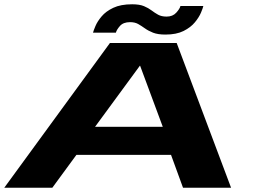

<svg xmlns="http://www.w3.org/2000/svg" viewBox="-20 -877 1202 897"><path d="M0 0 493.5 -676H805.5L1059.5 0H835L779 -153.5H337L224.5 0ZM424 -284.5H740.5L634.5 -570H633.5ZM753 -715.5Q717.5 -715.5 695.2 -724.2Q673 -733 657 -744.5Q641 -756 625.5 -764.8Q610 -773.5 587.5 -773.5Q556 -773.5 540.2 -755.5Q524.5 -737.5 521.5 -724.5H414.5Q417 -734 426 -755.5Q435 -777 454.8 -800.5Q474.5 -824 509.2 -840.5Q544 -857 597.5 -857Q632 -857 652.8 -848.2Q673.5 -839.5 688.2 -828.2Q703 -817 718.8 -808.2Q734.5 -799.5 758.5 -799.5Q787 -799.5 803.5 -817.8Q820 -836 823 -849H930Q928 -839.5 919 -818Q910 -796.5 890.5 -772.8Q871 -749 837.5 -732.2Q804 -715.5 753 -715.5Z"/></svg>

Font: Anybody UltraExpanded Regular
Style: Bold Italic
Weight: 700
Width: 9
Italic angle: -10°
Designer: Tyler Finck
Foundry: Etcetera Type Company
Version: Version 1.010; ttfautohint (v1.8.3) -l 8 -r 50 -G 200 -x 14 